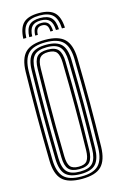

<svg xmlns="http://www.w3.org/2000/svg" viewBox="-143 -1022 679 1087"><g transform="rotate(-15 196.0 -478.0)"><path d="M202 -962.8Q264.5 -962.8 292.8 -935.4Q321 -908 324 -845H306.5Q304 -900.5 279.8 -924.5Q255.5 -948.5 202 -948.5Q148.2 -948.5 124 -924.5Q99.8 -900.5 97.5 -845H80Q82.8 -908 111 -935.4Q139.2 -962.8 202 -962.8ZM202 -934Q246.5 -934 266.8 -913.4Q287 -892.8 289 -845H271.5Q270 -884.8 253.8 -902.2Q237.5 -919.8 202 -919.8Q166.2 -919.8 150 -902.2Q133.8 -884.8 132.2 -845H115Q116.8 -892.8 137 -913.4Q157.2 -934 202 -934ZM202 -905.2Q228.8 -905.2 240.8 -891.4Q252.8 -877.5 254.2 -845H238.8Q238.8 -869.5 229.6 -880.2Q220.5 -891 202 -891Q183.8 -891 174.6 -880.2Q165.5 -869.5 165.2 -845H149.8Q151 -877.5 163.1 -891.4Q175.2 -905.2 202 -905.2ZM196.2 7.5Q115.5 7.5 80.9 -27Q46.2 -61.5 44.5 -139.8Q43 -215.2 42.4 -279.6Q41.8 -344 41.8 -404.4Q41.8 -464.8 42.5 -526.9Q43.2 -589 44.5 -660.2Q46.2 -738.8 81 -773.1Q115.8 -807.5 196.2 -807.5Q275.8 -807.5 310.6 -773.1Q345.5 -738.8 347.5 -660.2Q348.8 -590.2 349.6 -525.9Q350.5 -461.5 350.4 -399Q350.2 -336.5 349.6 -272.6Q349 -208.8 347.5 -139.8Q345.2 -61.8 310.8 -27.1Q276.2 7.5 196.2 7.5ZM196.2 -6.8Q267.2 -6.8 297.8 -38.1Q328.2 -69.5 330 -140.2Q331.2 -208.5 332.1 -271.5Q333 -334.5 333 -396.4Q333 -458.2 332.2 -523Q331.5 -587.8 330 -659.8Q328.2 -731.2 297.5 -762.2Q266.8 -793.2 196.2 -793.2Q123.5 -793.2 93.5 -761.6Q63.5 -730 62 -659.8Q60.5 -584.5 59.9 -519.9Q59.2 -455.2 59.2 -394.9Q59.2 -334.5 60 -272.4Q60.8 -210.2 62 -140.2Q63.5 -70 93.6 -38.4Q123.8 -6.8 196.2 -6.8ZM196.2 -21Q133.5 -21 107.2 -48.8Q81 -76.5 79.5 -140.5Q78 -215.8 77.2 -280.5Q76.5 -345.2 76.6 -405.5Q76.8 -465.8 77.4 -527.6Q78 -589.5 79.5 -659.5Q80.8 -723.8 107.2 -751.4Q133.8 -779 196.2 -779Q258.5 -779 284.8 -750.9Q311 -722.8 312.5 -659.2Q314 -582 314.8 -517.2Q315.5 -452.5 315.5 -392.8Q315.5 -333 314.6 -271.9Q313.8 -210.8 312.5 -141Q311 -78.2 285.1 -49.6Q259.2 -21 196.2 -21ZM196.2 -35.5Q250.2 -35.5 272 -60.5Q293.8 -85.5 295 -141.5Q296.5 -218 297.2 -281.6Q298 -345.2 298 -404.1Q298 -463 297.2 -524.5Q296.5 -586 295 -658.5Q293.8 -713.5 272.5 -739Q251.2 -764.5 196.2 -764.5Q142.2 -764.5 120.2 -740Q98.2 -715.5 97 -659.2Q95.5 -587.2 94.8 -524Q94 -460.8 94.1 -400.2Q94.2 -339.8 94.9 -276.4Q95.5 -213 97 -141Q98.2 -83.5 120.9 -59.5Q143.5 -35.5 196.2 -35.5ZM196.2 -49.8Q151.8 -49.8 133.5 -70.9Q115.2 -92 114.5 -141.2Q112.5 -242 111.9 -324.2Q111.2 -406.5 112 -486.2Q112.8 -566 114.5 -658.8Q115.2 -708 133.4 -729.1Q151.5 -750.2 196.2 -750.2Q241.8 -750.2 259.2 -728.1Q276.8 -706 277.5 -658Q279 -579.2 279.8 -515.5Q280.5 -451.8 280.5 -393.8Q280.5 -335.8 279.8 -275.1Q279 -214.5 277.5 -142Q276.5 -93.8 259 -71.8Q241.5 -49.8 196.2 -49.8ZM196.2 -64.2Q232.8 -64.2 246 -83Q259.2 -101.8 260.2 -142.5Q261.8 -218.5 262.4 -280.8Q263 -343 263 -400.8Q263 -458.5 262.4 -520.2Q261.8 -582 260.2 -657.5Q259.2 -699.2 245.8 -717.5Q232.2 -735.8 196.2 -735.8Q161.2 -735.8 147 -718.5Q132.8 -701.2 132 -658.5Q130.2 -562.5 129.5 -481Q128.8 -399.5 129.4 -318.5Q130 -237.5 132 -141.8Q132.8 -100 146.6 -82.1Q160.5 -64.2 196.2 -64.2Z"/></g></svg>

Font: Big Shoulders Inline Display Thin SemiBold
Style: Regular
Weight: 600
Version: Version 2.002